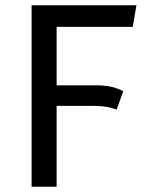

<svg xmlns="http://www.w3.org/2000/svg" viewBox="-20 -709 563 729"><path d="M100 0H195V-307H334C377 -307 400 -301 423 -293L448 -363C417 -378 391 -385 342 -385H195V-607H484L498 -689H100Z"/></svg>

Font: FiraGO Unicode
Style: Regular
Weight: 400
Designer: bBox Type
Foundry: bBox Type GmbH
Version: Version 1.001;PS 001.001;hotconv 1.0.88;makeotf.lib2.5.64775